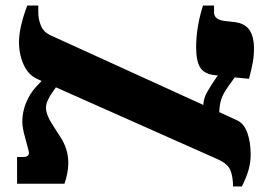

<svg xmlns="http://www.w3.org/2000/svg" viewBox="-20 -667 964 697"><path d="M890 -106Q890 -78 882.5 -51Q875 -24 858 10H826Q826 -23 817 -47.5Q808 -72 770 -89L183 -350L169 -330Q147 -299 147 -276Q147 -250 172 -212L199 -170Q228 -126 228 -76Q228 -41 214 0H42V-97H64Q85 -97 85 -112Q85 -115 83 -123L66 -187Q61 -209 61 -226Q61 -260 74.5 -293.5Q88 -327 112 -353L131 -373L114 -381Q83 -395 66 -432Q49 -469 49 -515Q49 -567 79 -647H119V-622Q119 -597 128.5 -574Q138 -551 161 -540L718 -286Q719 -309 731 -331Q743 -353 767 -388L771 -393L761 -394Q722 -398 707 -421.5Q692 -445 692 -495Q692 -569 717 -647H757V-622Q757 -596 795 -591L830 -587Q868 -583 885 -559Q902 -535 902 -490Q902 -465 897.5 -440Q893 -415 884 -381L832 -386L807 -351Q789 -325 783 -306Q777 -287 776 -260L839 -231Q866 -219 878 -184.5Q890 -150 890 -106Z"/></svg>

Font: Noto Serif Hebrew Black
Style: Regular
Weight: 900
Designer: Monotype Design Team
Foundry: Monotype Imaging Inc.
Version: Version 1.000